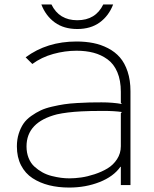

<svg xmlns="http://www.w3.org/2000/svg" viewBox="-20 -824 686 855"><path d="M518.1 -319.8 522.9 -325.2Q489.7 -330.1 439.9 -330.1Q377.9 -330.1 342.8 -328.1Q277.8 -324.7 233.9 -314.9Q98.1 -280.3 98.1 -171.9Q98.1 -143.6 107.4 -120.4Q116.7 -97.2 133.1 -82.3Q149.4 -67.4 168.7 -56.6Q188 -45.9 210.4 -40.3Q232.9 -34.7 252 -32.2Q271 -29.8 289.1 -29.8Q313.5 -29.8 341.3 -33.7Q369.1 -37.6 401.1 -48.1Q433.1 -58.6 458.7 -74Q484.4 -89.4 501.2 -115.2Q518.1 -141.1 518.1 -172.9ZM561 -418V0H518.1V-81.1H516.1Q485.4 -37.6 423.3 -13.2Q361.3 11.2 288.1 11.2Q239.7 11.2 198.7 1Q157.7 -9.3 125 -30.5Q92.3 -51.8 73.7 -87.9Q55.2 -124 55.2 -171.9Q55.2 -203.1 63.5 -229Q71.8 -254.9 84.7 -273.7Q97.7 -292.5 119.1 -307.6Q140.6 -322.8 161.4 -332.5Q182.1 -342.3 211.9 -349.1Q241.7 -356 265.6 -359.6Q289.6 -363.3 323 -365.2Q356.4 -367.2 378.4 -367.7Q400.4 -368.2 432.1 -368.2Q481.9 -368.2 522.9 -360.8L518.1 -366.2V-415Q518.1 -466.3 502.4 -502.9Q486.8 -539.6 458.7 -559.8Q430.7 -580.1 396.7 -589.1Q362.8 -598.1 320.8 -598.1Q269 -598.1 217 -583.7Q165 -569.3 124 -539.1L94.2 -568.8Q189 -639.2 320.8 -639.2Q360.8 -639.2 395.3 -632.3Q429.7 -625.5 460.9 -609.4Q492.2 -593.3 513.9 -568.4Q535.6 -543.5 548.3 -505.1Q561 -466.8 561 -418ZM439.9 -804.2H483.9Q464.4 -753.4 424.1 -724.1Q383.8 -694.8 324.2 -694.8Q264.2 -694.8 223.9 -724.1Q183.6 -753.4 164.1 -804.2H209Q243.2 -733.9 324.2 -733.9Q405.8 -733.9 439.9 -804.2Z"/></svg>

Font: Sinkin Sans 200 X Light
Style: Regular
Weight: 200
Designer: Keith Bates
Foundry: K-Type
Version: Sinkin Sans (version 1.0)  by Keith Bates   •   © 2014   www